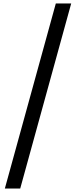

<svg xmlns="http://www.w3.org/2000/svg" viewBox="-20 -823 440 1111"><path d="M97 268 392 -803H303L8 268Z"/></svg>

Font: Hibana SubMedium
Style: Regular
Weight: 500
Width: 6
Designer: pygmalion
Foundry: ybstudio
Version: Version 0.930;hotconv 1.0.109;makeotfexe 2.5.65596